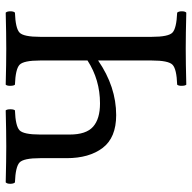

<svg xmlns="http://www.w3.org/2000/svg" viewBox="-20 -668 689 690"><g transform="rotate(-90 325.0 -322.5)"><path d="M102.1 -522.9Q102.1 -583 86.4 -597.4Q70.8 -611.8 15.1 -613.8Q10.3 -617.7 10 -629.9Q9.8 -642.1 15.1 -647Q95.2 -645 144 -645Q195.8 -645 273.9 -647Q277.8 -642.1 277.8 -630.1Q277.8 -618.2 273.9 -613.8Q217.8 -611.8 202.4 -597.4Q187 -583 187 -522.9V-417Q187 -357.9 215.1 -333Q243.2 -308.1 298.8 -308.1Q383.8 -308.1 453.1 -353V-522.9Q453.1 -583 437.5 -597.4Q421.9 -611.8 366.2 -613.8Q362.3 -617.7 362.1 -629.9Q361.8 -642.1 366.2 -647Q442.4 -645 495.1 -645Q549.3 -645 625 -647Q629.9 -642.1 629.9 -630.1Q629.9 -618.2 625 -613.8Q568.8 -611.8 553.5 -597.4Q538.1 -583 538.1 -522.9V-122.1Q538.1 -62 553.5 -47.6Q568.8 -33.2 625 -30.8Q629.9 -25.9 629.9 -13.9Q629.9 -2 625 2Q546.9 0 496.1 0Q444.3 0 366.2 2Q362.3 -2 362.1 -13.9Q361.8 -25.9 366.2 -30.8Q422.4 -32.7 437.7 -47.4Q453.1 -62 453.1 -122.1V-314.9Q358.9 -250 256.8 -250Q175.8 -250 138.9 -298.6Q102.1 -347.2 102.1 -428.2Z"/></g></svg>

Font: Linux Libertine O
Style: Regular
Weight: 400
Designer: Philipp H. Poll
Foundry: Philipp H. Poll
Version: Version 5.3.0